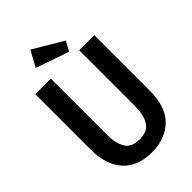

<svg xmlns="http://www.w3.org/2000/svg" viewBox="-244 -889 987 987"><g transform="rotate(-45 250.0 -395.0)"><path d="M250 13Q147 13 91.5 -48Q36 -109 36 -218V-623H149V-217Q149 -153 171 -116Q193 -79 251 -79Q309 -79 332 -116Q355 -153 355 -220V-623H465V-221Q465 -101 405 -44Q345 13 250 13ZM313 -654 133 -717 180 -803 342 -707Z"/></g></svg>

Font: Inconsolata
Style: Bold
Weight: 700
Monospace: yes
Designer: Raph Levien, Cyreal, Brenton Simpson
Foundry: Raph Levien, Cyreal, Google
Version: Version 3.100; ttfautohint (v1.8.4.7-5d5b)